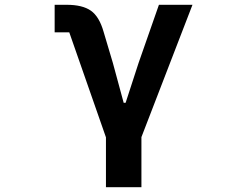

<svg xmlns="http://www.w3.org/2000/svg" viewBox="-20 -570 1040 801"><path d="M422 211V3L269 -435H208V-550H258Q324 -550 359 -525.5Q394 -501 412 -438L451 -307L496 -141H504L558 -307L643 -550H783L570 2V211Z"/></svg>

Font: IBM Plex Sans JP
Style: Bold
Weight: 700
Designer: Mike Abbink; Paul van der Laan; Pieter van Rosmalen; Wujin Sim; Yejin Wi; Jinhee Kim; Boomi Park; Yona Kim; Kichan Ma
Foundry: Sandoll Inc.
Version: Version 1.001